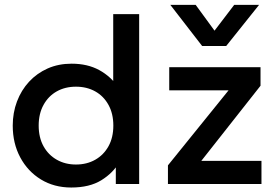

<svg xmlns="http://www.w3.org/2000/svg" viewBox="-20 -780 1174 814"><path d="M282 15Q209.5 15 153.5 -19.2Q97.5 -53.5 65.8 -112.8Q34 -172 34 -247.5Q34 -302 52 -349.8Q70 -397.5 103.2 -433.5Q136.5 -469.5 182.2 -489.8Q228 -510 283.5 -510Q351 -510 400.5 -483Q450 -456 483 -408L460 -383.5V-720H570V0H471V-119L487 -94Q460 -47 409.8 -16Q359.5 15 282 15ZM302 -82.5Q348 -82.5 383.8 -102.8Q419.5 -123 440 -160Q460.5 -197 460.5 -247.5Q460.5 -298 440 -335.2Q419.5 -372.5 383.8 -392.5Q348 -412.5 302 -412.5Q256 -412.5 220.5 -392.5Q185 -372.5 164.5 -335.2Q144 -298 144 -247.5Q144 -197 164.5 -160Q185 -123 220.8 -102.8Q256.5 -82.5 302 -82.5ZM692 0V-79L949 -397H697.5V-495H1084.5V-416.5L833.5 -98H1088.5V0ZM837 -585 702 -759.5H809.5L889.5 -650L973 -759.5H1078.5L939 -585Z"/></svg>

Font: Geologica Cursive
Style: Regular
Weight: 400
Designer: Sindre Bremnes, Frode Helland
Foundry: Monokrom Skriftforlag AS
Version: Version 1.010;gftools[0.9.28]